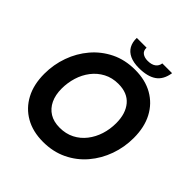

<svg xmlns="http://www.w3.org/2000/svg" viewBox="-230 -1027 1208 1208"><g transform="rotate(45 374.0 -423.0)"><path d="M342 17Q251 17 184.5 -21Q118 -59 81.5 -128Q45 -197 45 -292Q45 -374 72 -449.5Q99 -525 149.5 -584.5Q200 -644 271 -679Q342 -714 432 -714Q523 -714 589.5 -676Q656 -638 692.5 -569Q729 -500 729 -404Q729 -322 702 -246.5Q675 -171 624.5 -111.5Q574 -52 502.5 -17.5Q431 17 342 17ZM353 -120Q408 -120 451 -142Q494 -164 524 -202.5Q554 -241 569.5 -289.5Q585 -338 585 -392Q585 -477 543 -527Q501 -577 420 -577Q365 -577 321.5 -554Q278 -531 248 -492Q218 -453 203 -404Q188 -355 188 -303Q188 -247 207.5 -206Q227 -165 263.5 -142.5Q300 -120 353 -120ZM440 -738Q392 -738 359.5 -753Q327 -768 311.5 -796Q296 -824 297 -863H384Q383 -835 401 -822Q419 -809 447 -809Q482 -809 501.5 -823.5Q521 -838 524 -863H611Q601 -797 558.5 -767.5Q516 -738 440 -738Z"/></g></svg>

Font: Hanken Grotesk ExtraBold
Style: Italic
Weight: 800
Italic angle: -8°
Designer: Alfredo Marco Pradil
Foundry: Hanken Design Co.
Version: Version 3.013